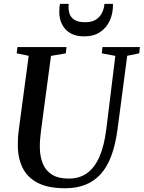

<svg xmlns="http://www.w3.org/2000/svg" viewBox="-20 -994 766 1024"><path d="M658.5 -696.5 607 -306Q596 -223 573.8 -163.2Q551.5 -103.5 516.8 -65.2Q482 -27 434.8 -8.5Q387.5 10 327 10Q238.5 10 183.2 -17.8Q128 -45.5 102 -96.2Q76 -147 75 -215.5Q75 -234 75.8 -253.2Q76.5 -272.5 79 -292.5L133 -696.5L69 -709.5L73 -743H334.5L331 -709.5L252 -696L199 -299.5Q195.5 -274 193.8 -250.5Q192 -227 192.5 -207Q193 -159 208.2 -121.5Q223.5 -84 257.2 -62.8Q291 -41.5 346.5 -41.5Q403.5 -41.5 444.2 -70.5Q485 -99.5 510.8 -158.8Q536.5 -218 547.5 -309.5L595 -696L523 -709.5L526.5 -743H726L722.5 -709.5ZM429 -800Q390.5 -800 364.8 -812.2Q339 -824.5 323.2 -845Q307.5 -865.5 301.2 -890Q295 -914.5 296.5 -939.5Q296.5 -950 297.5 -958.2Q298.5 -966.5 300 -973.5H346.5Q343 -943 350.8 -921Q358.5 -899 379 -887.2Q399.5 -875.5 434.5 -875.5Q471.5 -875.5 493 -890.2Q514.5 -905 525 -927.5Q535.5 -950 537 -973.5H582.5Q583.5 -924.5 566 -885.2Q548.5 -846 514 -823Q479.5 -800 429 -800Z"/></svg>

Font: Merriweather 72pt Medium
Style: Italic
Weight: 500
Italic angle: -7.8°
Version: Version 2.101